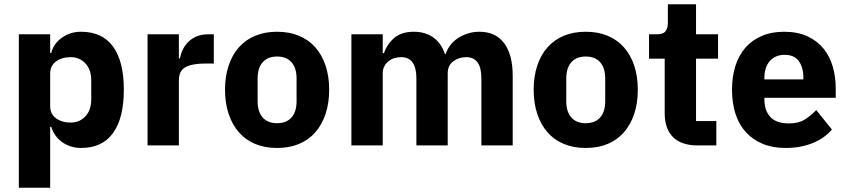

<svg xmlns="http://www.w3.org/2000/svg" viewBox="-20 -687 4004 907"><path d="M69 -525H217V-437H222Q233 -481 272.5 -509Q312 -537 363 -537Q463 -537 514 -467Q565 -397 565 -263Q565 -129 514 -58.5Q463 12 363 12Q337 12 314 4.5Q291 -3 272.5 -16.5Q254 -30 241 -48.5Q228 -67 222 -88H217V200H69ZM314 -108Q356 -108 383.5 -137.5Q411 -167 411 -217V-308Q411 -358 383.5 -387.5Q356 -417 314 -417Q272 -417 244.5 -396.5Q217 -376 217 -340V-185Q217 -149 244.5 -128.5Q272 -108 314 -108Z M677 0V-525H825V-411H830Q834 -433 844 -453.5Q854 -474 870.5 -490Q887 -506 910 -515.5Q933 -525 964 -525H990V-387H953Q888 -387 856.5 -370Q825 -353 825 -307V0Z M1289 12Q1231 12 1185.5 -7Q1140 -26 1108.5 -62Q1077 -98 1060 -149Q1043 -200 1043 -263Q1043 -326 1060 -377Q1077 -428 1108.5 -463.5Q1140 -499 1185.5 -518Q1231 -537 1289 -537Q1347 -537 1392.5 -518Q1438 -499 1469.5 -463.5Q1501 -428 1518 -377Q1535 -326 1535 -263Q1535 -200 1518 -149Q1501 -98 1469.5 -62Q1438 -26 1392.5 -7Q1347 12 1289 12ZM1289 -105Q1333 -105 1357 -132Q1381 -159 1381 -209V-316Q1381 -366 1357 -393Q1333 -420 1289 -420Q1245 -420 1221 -393Q1197 -366 1197 -316V-209Q1197 -159 1221 -132Q1245 -105 1289 -105Z M1640 0V-525H1788V-436H1794Q1808 -478 1842 -507.5Q1876 -537 1935 -537Q1989 -537 2027 -510Q2065 -483 2082 -431H2085Q2092 -453 2106.5 -472.5Q2121 -492 2142 -506Q2163 -520 2189 -528.5Q2215 -537 2245 -537Q2321 -537 2361.5 -483Q2402 -429 2402 -329V0H2254V-317Q2254 -417 2182 -417Q2149 -417 2122 -398Q2095 -379 2095 -340V0H1947V-317Q1947 -417 1875 -417Q1859 -417 1843.5 -412.5Q1828 -408 1815.5 -398Q1803 -388 1795.5 -373.5Q1788 -359 1788 -340V0Z M2747 12Q2689 12 2643.5 -7Q2598 -26 2566.5 -62Q2535 -98 2518 -149Q2501 -200 2501 -263Q2501 -326 2518 -377Q2535 -428 2566.5 -463.5Q2598 -499 2643.5 -518Q2689 -537 2747 -537Q2805 -537 2850.5 -518Q2896 -499 2927.5 -463.5Q2959 -428 2976 -377Q2993 -326 2993 -263Q2993 -200 2976 -149Q2959 -98 2927.5 -62Q2896 -26 2850.5 -7Q2805 12 2747 12ZM2747 -105Q2791 -105 2815 -132Q2839 -159 2839 -209V-316Q2839 -366 2815 -393Q2791 -420 2747 -420Q2703 -420 2679 -393Q2655 -366 2655 -316V-209Q2655 -159 2679 -132Q2703 -105 2747 -105Z M3276 0Q3199 0 3159.5 -39Q3120 -78 3120 -153V-410H3046V-525H3083Q3113 -525 3124 -539.5Q3135 -554 3135 -581V-667H3268V-525H3372V-410H3268V-115H3364V0Z M3690 12Q3630 12 3583 -7.5Q3536 -27 3503.5 -62.5Q3471 -98 3454.5 -149Q3438 -200 3438 -263Q3438 -325 3454 -375.5Q3470 -426 3501.5 -462Q3533 -498 3579 -517.5Q3625 -537 3684 -537Q3749 -537 3795.5 -515Q3842 -493 3871.5 -456Q3901 -419 3914.5 -370.5Q3928 -322 3928 -269V-225H3591V-217Q3591 -165 3619 -134.5Q3647 -104 3707 -104Q3753 -104 3782 -122.5Q3811 -141 3836 -167L3910 -75Q3875 -34 3818.5 -11Q3762 12 3690 12ZM3687 -428Q3642 -428 3616.5 -398.5Q3591 -369 3591 -320V-312H3775V-321Q3775 -369 3753.5 -398.5Q3732 -428 3687 -428Z"/></svg>

Font: IBM Plex Sans Arabic
Style: Bold
Weight: 700
Designer: Mike Abbink, Paul van der Laan, Pieter van Rosmalen, Wael Morcos, Khajak Apelian
Foundry: Bold Monday
Version: Version 1.2